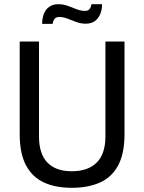

<svg xmlns="http://www.w3.org/2000/svg" viewBox="-20 -884 688 916"><path d="M322 12Q245 12 189.5 -13.5Q134 -39 104 -95.5Q74 -152 74 -244V-686H166V-234Q166 -150 206 -108.5Q246 -67 322 -67Q400 -67 441.5 -108.5Q483 -150 483 -234V-686H574V-244Q574 -152 544 -95.5Q514 -39 457.5 -13.5Q401 12 322 12ZM181 -770Q181 -797 189.5 -818.5Q198 -840 215.5 -852Q233 -864 258 -864Q282 -864 303.5 -856Q325 -848 345.5 -840Q366 -832 386 -832Q400 -832 407 -840.5Q414 -849 416 -864H467Q467 -838 458 -816.5Q449 -795 432 -783Q415 -771 389 -771Q366 -771 344 -779Q322 -787 302 -795Q282 -803 262 -803Q248 -803 240.5 -794Q233 -785 231 -770Z"/></svg>

Font: Archivo SemiCondensed
Style: Regular
Weight: 400
Width: 4
Designer: Hector Gatti
Foundry: Omnibus-Type
Version: Version 2.001